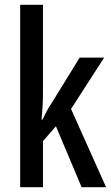

<svg xmlns="http://www.w3.org/2000/svg" viewBox="-20 -780 464 800"><path d="M159 -396V-760H64V0H159V-192L213 -254L320 0H422L276 -326L414 -540H312L193 -347C179 -327 170 -308 157 -282H153C157 -320 159 -355 159 -396Z"/></svg>

Font: Noto Sans Malayalam ExtraCondensed Medium
Style: Regular
Weight: 500
Width: 2
Designer: Jelle Bosma - Monotype Design Team
Foundry: Monotype Imaging Inc.
Version: Version 2.104